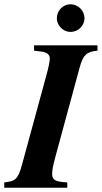

<svg xmlns="http://www.w3.org/2000/svg" viewBox="-52 -882 478 902"><path d="M51 -107C32 -36 17 -31 -32 -25V0H264V-25C207 -28 193 -37 193 -65C193 -81 196 -101 210 -152L322 -564C339 -627 357 -639 406 -644V-669H108V-644L140 -640C167 -637 182 -627 182 -607C182 -595 176 -565 168 -536ZM279 -862C244 -862 215 -832 215 -796C215 -762 245 -732 279 -732C315 -732 345 -761 345 -796C345 -832 315 -862 279 -862Z"/></svg>

Font: STIXGeneral
Style: Bold Italic
Weight: 700
Italic angle: -16.33°
Designer: MicroPress Inc., with final additions and corrections provided by Coen Hoffman, Elsevier (retired)
Version: Version 1.1.0